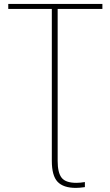

<svg xmlns="http://www.w3.org/2000/svg" viewBox="-20 -710 554 964"><path d="M21.5 -665V-690.4H494.1V-665H269.5V98.6Q269.5 157.2 289.6 182.6Q309.6 208 363.3 208Q382.8 208 406.2 204.1V229.5Q378.9 233.4 361.3 233.4Q297.9 233.4 269 202.6Q240.2 171.9 240.2 97.7V-665Z"/></svg>

Font: Gothic A1 Thin
Style: Regular
Weight: 250
Designer: HanYang I&C Co.,Ltd.
Foundry: HanYang I&C Co.,Ltd.
Version: Version 2.50